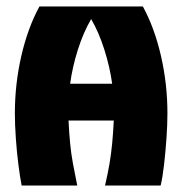

<svg xmlns="http://www.w3.org/2000/svg" viewBox="-20 -574 561 594"><path d="M47 0Q42 -25 37 -64Q32 -103 29 -146Q26 -189 26 -223Q26 -314 46 -401Q66 -488 102 -554H422Q458 -488 478 -401Q498 -314 498 -223Q498 -189 495 -146Q492 -103 487.5 -64Q483 -25 477 0H305Q314 -39 319 -69Q324 -99 327 -130Q330 -161 332 -201H192Q194 -161 197 -130Q200 -99 205.5 -69Q211 -39 219 0ZM197 -315H327Q320 -366 303 -420Q286 -474 262 -515Q238 -474 221 -420.5Q204 -367 197 -315Z"/></svg>

Font: Tac One
Style: Regular
Weight: 400
Designer: Oluseyi Olusanya, David Udoh, Eyiyemi Adegbite, Mirko Velimirović
Version: Version 1.003; ttfautohint (v1.8.4.7-5d5b)